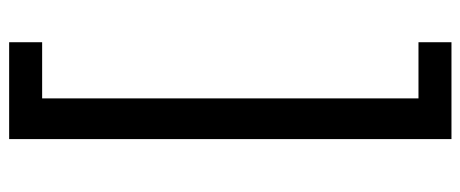

<svg xmlns="http://www.w3.org/2000/svg" viewBox="-318 -504 1021 426"><g transform="rotate(90 193.0 -290.5)"><path d="M73.2 200.2V127H197.8V-708H73.2V-781.2H288.1V200.2Z"/></g></svg>

Font: Andika Basic
Style: Regular
Weight: 400
Designer: Annie Olsen & Victor Gaultney
Foundry: SIL International
Version: Version 1.000